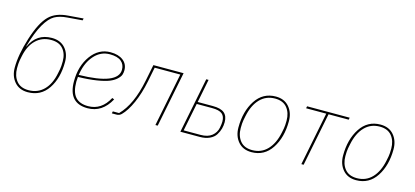

<svg xmlns="http://www.w3.org/2000/svg" viewBox="-62 -1213 3659 1694"><g transform="rotate(15 1767.5 -366.0)"><path d="M227 12Q149 12 105 -39.5Q61 -91 61 -169Q61 -286 110.5 -443Q160 -600 225 -665Q285 -725 397 -733L536 -744L532 -726L395 -715Q325 -710 280 -684.5Q235 -659 192 -585.5Q149 -512 110 -375H113Q172 -506 311 -506Q389 -506 433 -457Q477 -408 477 -331Q477 -183 411.5 -85.5Q346 12 227 12ZM229 -7Q312 -7 367.5 -62Q423 -117 443 -219L451 -259Q456 -287 456 -331Q456 -401 419 -444Q382 -487 309 -487Q226 -487 170.5 -433Q115 -379 95 -281L87 -241Q82 -214 82 -169Q82 -98 119 -52.5Q156 -7 229 -7Z M773 12Q597 12 597 -187Q597 -327 666.5 -422.5Q736 -518 844 -518Q916 -518 959 -485Q1002 -452 1002 -395Q1002 -373 995.5 -354Q989 -335 965 -312.5Q941 -290 901.5 -274Q862 -258 790 -246.5Q718 -235 621 -233Q618 -203 618 -189Q618 -94 656.5 -50.5Q695 -7 773 -7Q896 -7 962 -132L981 -124Q907 12 773 12ZM842 -499Q760 -499 702 -435Q644 -371 626 -269L623 -252Q980 -258 980 -395Q980 -443 946 -471Q912 -499 842 -499Z M993 0 997 -19H1054Q1161 -126 1207 -356L1237 -506H1513L1412 0H1391L1488 -487H1254L1228 -356Q1205 -241 1165.5 -152.5Q1126 -64 1080 -18Q1062 0 1035 0Z M1619 0 1720 -506H1741L1699 -293H1837Q1910 -293 1942.5 -265.5Q1975 -238 1975 -182Q1975 -151 1967 -122Q1959 -93 1941 -64Q1923 -35 1885.5 -17.5Q1848 0 1796 0ZM1644 -19H1798Q1864 -19 1901 -49Q1938 -79 1947 -125Q1954 -160 1954 -182Q1954 -230 1927 -252Q1900 -274 1835 -274H1695Z M2270 12Q2192 12 2148 -39.5Q2104 -91 2104 -169Q2104 -317 2170 -417.5Q2236 -518 2354 -518Q2432 -518 2476 -466.5Q2520 -415 2520 -337Q2520 -189 2454 -88.5Q2388 12 2270 12ZM2272 -7Q2355 -7 2410 -64.5Q2465 -122 2486 -225L2494 -265Q2499 -292 2499 -337Q2499 -408 2462 -453.5Q2425 -499 2352 -499Q2269 -499 2214 -441.5Q2159 -384 2138 -281L2130 -241Q2125 -214 2125 -169Q2125 -98 2162 -52.5Q2199 -7 2272 -7Z M2724 0 2821 -487H2637L2641 -506H3030L3026 -487H2842L2745 0Z M3226 12Q3148 12 3104 -39.5Q3060 -91 3060 -169Q3060 -317 3126 -417.5Q3192 -518 3310 -518Q3388 -518 3432 -466.5Q3476 -415 3476 -337Q3476 -189 3410 -88.5Q3344 12 3226 12ZM3228 -7Q3311 -7 3366 -64.5Q3421 -122 3442 -225L3450 -265Q3455 -292 3455 -337Q3455 -408 3418 -453.5Q3381 -499 3308 -499Q3225 -499 3170 -441.5Q3115 -384 3094 -281L3086 -241Q3081 -214 3081 -169Q3081 -98 3118 -52.5Q3155 -7 3228 -7Z"/></g></svg>

Font: IBM Plex Sans Thin
Style: Italic
Weight: 100
Italic angle: -11.31°
Designer: Mike Abbink, Paul van der Laan, Pieter van Rosmalen
Foundry: Bold Monday
Version: Version 3.0